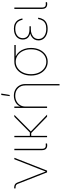

<svg xmlns="http://www.w3.org/2000/svg" viewBox="1054 -1844 994 3143"><g transform="rotate(-90 1551.5 -273.0)"><path d="M300.8 0 110.8 -484.4Q103.5 -501.5 88.4 -508.8Q73.2 -516.1 49.8 -516.1H38.1V-538.6H49.8Q82 -538.6 102.5 -526.6Q123 -514.6 132.3 -490.2L260.3 -164.1Q274.4 -127 288.6 -89.4Q302.7 -51.8 317.9 -14.6H312Q327.1 -51.8 341.3 -89.4Q355.5 -127 370.1 -164.1L515.6 -535.6H539.6L329.6 0Z M766.1 0.5Q719.2 7.8 691.7 -12.9Q664.1 -33.7 664.1 -85.4V-535.6H686.5V-85.4Q686.5 -42.5 707.5 -29.3Q728.5 -16.1 765.6 -22Q768.1 -22.9 768.3 -22.7Q768.6 -22.5 771.5 -22.9L775.4 -1Q772.9 -0.5 770.8 -0.2Q768.6 0 766.1 0.5Z M898.9 -535.6V0H876.5V-535.6ZM1242.7 -535.6 963.9 -259.3H884.3V-281.7H954.6L1210.9 -535.6ZM1212.4 0 937.5 -267.1 963.9 -272 1245.6 0Z M1378.4 -356V0H1356V-535.6H1378.4V-418.5H1372.6Q1390.1 -481 1442.1 -512.2Q1494.1 -543.5 1556.2 -543.5Q1612.3 -543.5 1655 -519.8Q1697.8 -496.1 1722.2 -454.1Q1746.6 -412.1 1746.6 -356V204.1H1724.1V-356Q1724.1 -430.2 1677.2 -475.6Q1630.4 -521 1556.2 -521Q1505.4 -521 1465.1 -499.8Q1424.8 -478.5 1401.6 -441.2Q1378.4 -403.8 1378.4 -356ZM1548.8 -611.8 1567.4 -749.5H1591.3L1567.4 -611.8Z M2112.3 10.3Q2046.9 10.3 1995.6 -25.1Q1944.3 -60.5 1915 -122.1Q1885.7 -183.6 1885.7 -263.2Q1885.7 -342.3 1915 -403.8Q1944.3 -465.3 1995.6 -500.5Q2046.9 -535.6 2112.3 -535.6H2385.7V-513.2H2168.9H2112.3Q2053.7 -513.2 2007.6 -481Q1961.4 -448.7 1934.8 -392.3Q1908.2 -335.9 1908.2 -263.2Q1908.2 -189.9 1934.8 -133.1Q1961.4 -76.2 2007.6 -44.2Q2053.7 -12.2 2112.3 -12.2Q2170.9 -12.2 2216.8 -44.2Q2262.7 -76.2 2289.1 -133.1Q2315.4 -189.9 2315.4 -263.2Q2315.4 -335.9 2288.8 -392.6Q2262.2 -449.2 2216.3 -481.2Q2170.4 -513.2 2112.3 -513.2V-531.7Q2160.6 -531.7 2201.7 -512.2Q2242.7 -492.7 2273.4 -456.8Q2304.2 -420.9 2321 -371.6Q2337.9 -322.3 2337.9 -263.2Q2337.9 -183.6 2308.6 -122.1Q2279.3 -60.5 2228.3 -25.1Q2177.2 10.3 2112.3 10.3Z M2651.9 9.3Q2592.3 9.3 2549.6 -10.3Q2506.8 -29.8 2483.9 -63.5Q2460.9 -97.2 2460.9 -140.6Q2460.9 -176.3 2475.3 -203.4Q2489.7 -230.5 2515.9 -249.3Q2542 -268.1 2577.9 -277.8Q2613.8 -287.6 2656.7 -287.6H2692.9V-265.6H2643.6Q2598.6 -265.6 2562.3 -250.7Q2525.9 -235.8 2505.1 -207.8Q2484.4 -179.7 2484.4 -139.2Q2484.4 -83.5 2529.5 -48.3Q2574.7 -13.2 2651.9 -13.2Q2704.1 -13.2 2736.8 -29.5Q2769.5 -45.9 2787.1 -75.9Q2804.7 -106 2811.5 -147L2833.5 -144.5Q2826.7 -98.6 2806.2 -64Q2785.6 -29.3 2747.8 -10Q2710 9.3 2651.9 9.3ZM2655.3 -266.1Q2611.3 -266.1 2577.6 -274.7Q2543.9 -283.2 2521.2 -299.6Q2498.5 -315.9 2486.8 -340.3Q2475.1 -364.7 2475.1 -396.5Q2475.1 -440.4 2497.1 -473.4Q2519 -506.3 2558.8 -524.7Q2598.6 -543 2652.3 -543Q2701.2 -543 2735.6 -526.9Q2770 -510.7 2791.5 -480Q2813 -449.2 2821.3 -404.8L2799.3 -400.9Q2787.1 -460.9 2751.7 -490.7Q2716.3 -520.5 2652.3 -520.5Q2581.1 -520.5 2539.8 -487.3Q2498.5 -454.1 2497.6 -397.9Q2497.6 -345.2 2534.9 -316.7Q2572.3 -288.1 2643.6 -288.1H2692.9V-266.1Z M3078.6 0.5Q3031.7 7.8 3004.2 -12.9Q2976.6 -33.7 2976.6 -85.4V-535.6H2999V-85.4Q2999 -42.5 3020 -29.3Q3041 -16.1 3078.1 -22Q3080.6 -22.9 3080.8 -22.7Q3081.1 -22.5 3084 -22.9L3087.9 -1Q3085.4 -0.5 3083.3 -0.2Q3081.1 0 3078.6 0.5Z"/></g></svg>

Font: Inter 20pt Thin
Style: Regular
Weight: 250
Version: Version 4.001;git-66647c0bb